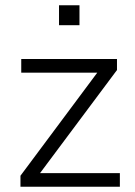

<svg xmlns="http://www.w3.org/2000/svg" viewBox="-20 -712 513 732"><path d="M58 0V-42L365 -454L367 -435H61V-487H426V-445L117 -31L116 -52H437V0ZM205 -616V-692H283V-616Z"/></svg>

Font: Nunito Sans 11pt Light
Style: Regular
Weight: 300
Version: Version 3.101;gftools[0.9.27]